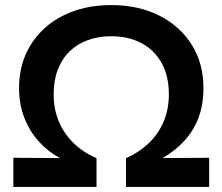

<svg xmlns="http://www.w3.org/2000/svg" viewBox="-20 -735 874 755"><path d="M32.5 0V-114.5L215.5 -113.5Q169 -138.5 132.8 -178.5Q96.5 -218.5 75.8 -271.5Q55 -324.5 55 -389Q55 -461.5 81.2 -521.2Q107.5 -581 155.8 -624.5Q204 -668 270.5 -691.5Q337 -715 417.5 -715Q524.5 -715 606.2 -673.8Q688 -632.5 734 -559Q780 -485.5 780 -389Q780 -324.5 761 -273.2Q742 -222 706 -182.5Q670 -143 619.5 -113.5L802.5 -114.5V0H475.5V-113Q526 -135 564 -171Q602 -207 623 -255.8Q644 -304.5 644 -364Q644 -436.5 615.2 -487.8Q586.5 -539 535.5 -565.8Q484.5 -592.5 417.5 -592.5Q367 -592.5 325.2 -577.2Q283.5 -562 253.5 -532.8Q223.5 -503.5 207.2 -461Q191 -418.5 191 -364Q191 -304.5 212 -255.8Q233 -207 270.8 -171Q308.5 -135 359.5 -113V0Z"/></svg>

Font: Geologica Cursive Medium
Style: Regular
Weight: 500
Designer: Sindre Bremnes, Frode Helland
Foundry: Monokrom Skriftforlag AS
Version: Version 1.010;gftools[0.9.28]